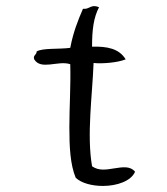

<svg xmlns="http://www.w3.org/2000/svg" viewBox="-20 -607 553 634"><path d="M426 -40C409 -60 384 -55 357 -51C332 -47 306 -42 284 -58C266 -161 285 -293 289 -399C317 -396 368 -400 395 -411C373 -447 334 -454 284 -453V-454C284 -508 289 -549 307 -583C280 -595 276 -575 254 -578C237 -539 222 -500 213 -454L212 -449C175 -444 120 -449 101 -437C101 -425 88 -425 93 -411C104 -393 123 -392 144 -394C166 -396 191 -402 212 -395C214 -325 209 -253 209 -186C209 -122 212 -63 230 -20C249 -2 284 7 320 7C366 7 413 -9 426 -40Z"/></svg>

Font: Yuji Syuku Std R
Style: Regular
Weight: 400
Designer: Kataoka Yuji
Foundry: Kinuta Font Factory
Version: Version 3.000;hotconv 1.0.111;makeotfexe 2.5.65597